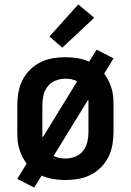

<svg xmlns="http://www.w3.org/2000/svg" viewBox="-20 -800 590 866"><path d="M134 46 58 7 100 -62Q89 -77 80.5 -94Q72 -111 66.5 -129.5Q61 -148 59.5 -167Q58 -186 58 -205V-325Q58 -354 63 -383Q68 -412 81 -438Q94 -464 115 -485Q136 -506 162 -519Q188 -532 217 -537Q246 -542 275 -542Q303 -542 330 -537.5Q357 -533 382 -522L416 -576L492 -537L450 -468Q461 -453 469.5 -436Q478 -419 483.5 -400.5Q489 -382 490.5 -363Q492 -344 492 -325V-205Q492 -176 487 -147Q482 -118 469 -92Q456 -66 435 -45Q414 -24 388 -11Q362 2 333 7Q304 12 275 12Q247 12 220 7.5Q193 3 168 -8ZM172 -179 328 -433Q316 -440 302.5 -442.5Q289 -445 275 -445Q252 -445 230.5 -436.5Q209 -428 195 -410Q181 -392 176 -370Q171 -348 171 -325V-205Q171 -198 171 -191.5Q171 -185 172 -179ZM275 -85Q298 -85 319.5 -93.5Q341 -102 355 -120Q369 -138 374 -160Q379 -182 379 -205V-325Q379 -332 379 -338.5Q379 -345 378 -351L222 -97Q234 -90 247.5 -87.5Q261 -85 275 -85ZM261 -585 203 -635 333 -780 405 -720Z"/></svg>

Font: Lode Term
Style: Bold
Weight: 700
Monospace: yes
Designer: Belleve Invis
Foundry: Belleve Invis
Version: Version 29.2.0